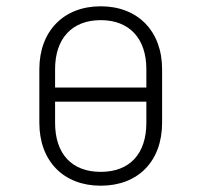

<svg xmlns="http://www.w3.org/2000/svg" viewBox="-20 -580 640 610"><path d="M300 10C419 10 495 -68 495 -190V-360C495 -481 418 -560 300 -560C182 -560 105 -481 105 -360V-190C105 -68 182 10 300 10ZM155 -302V-360C155 -458 209 -516 300 -516C391 -516 445 -458 445 -360V-302ZM300 -34C208 -34 155 -91 155 -190V-257H445V-190C445 -91 392 -34 300 -34Z"/></svg>

Font: JetBrains Mono Thin
Style: Regular
Weight: 100
Monospace: yes
Designer: Philipp Nurullin, Konstantin Bulenkov
Foundry: JetBrains
Version: Version 2.305